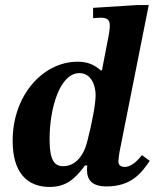

<svg xmlns="http://www.w3.org/2000/svg" viewBox="-20 -725 615 759"><path d="M176 14C236 14 273 -12 316 -71H325C324 -64 324 -58 324 -52C324 -13 345 12 401 12C501 12 540 -43 572 -89L541 -112C527 -93 500 -65 473 -65C461 -65 448 -70 448 -86C448 -95 452 -122 452 -122L568 -705H522L348 -694V-653C348 -653 367 -655 379 -655C409 -655 414 -641 414 -624C414 -610 411 -592 411 -592L383 -447H378C353 -469 327 -481 286 -481C152 -481 30 -351 30 -168C30 -42 88 14 176 14ZM230 -68C197 -68 176 -88 176 -175C176 -296 216 -436 294 -436C340 -436 358 -388 358 -349C358 -317 346 -248 326 -170C313 -113 280 -68 230 -68Z"/></svg>

Font: STIX Two Text
Style: Bold Italic
Weight: 700
Italic angle: -12°
Designer: Ross Mills, John Hudson & Paul Hanslow, Tiro Typeworks Ltd; with prior portions MicroPress Inc. and Coen Hoffman, Elsevi
Foundry: Tiro Typeworks Ltd
Version: Version 2.13 b171